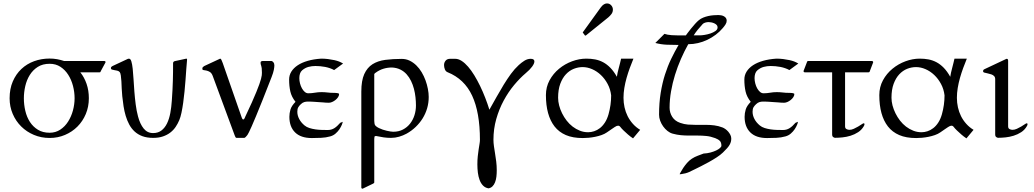

<svg xmlns="http://www.w3.org/2000/svg" viewBox="-20 -799 6092 1131"><path d="M272.5 13.7Q222.7 13.7 179.7 -4.4Q136.7 -22.5 105 -54Q73.2 -85.4 54.9 -128.2Q36.6 -170.9 36.6 -220.2Q36.6 -275.9 55.4 -319.3Q74.2 -362.8 106.2 -392.8Q138.2 -422.9 180.9 -438.5Q223.6 -454.1 272.5 -454.1Q295.4 -454.1 316.7 -450.2Q337.9 -446.3 357.9 -439.5H593.8Q599.1 -439.5 600.3 -437.7Q601.6 -436 601.6 -431.6L574.2 -380.9Q572.3 -377 571.5 -375Q570.8 -373 566.4 -373H453.1Q476.6 -343.8 490 -304.9Q503.4 -266.1 503.4 -220.2Q503.4 -170.4 485.4 -127.4Q467.3 -84.5 436 -53.2Q404.8 -22 362.8 -4.2Q320.8 13.7 272.5 13.7ZM419.4 -220.2Q419.4 -256.8 409.9 -293.2Q400.4 -329.6 381.8 -358.6Q363.3 -387.7 335.9 -405.5Q308.6 -423.3 272.5 -423.3Q231.4 -423.3 202.6 -405Q173.8 -386.7 155.5 -357.4Q137.2 -328.1 128.9 -292Q120.6 -255.9 120.6 -220.2Q120.6 -182.1 129.2 -145.8Q137.7 -109.4 156.2 -80.8Q174.8 -52.2 203.4 -34.7Q231.9 -17.1 272.5 -17.1Q307.6 -17.1 335.2 -35.4Q362.8 -53.7 381.3 -83Q399.9 -112.3 409.7 -148.4Q419.4 -184.6 419.4 -220.2Z M882.3 13.2Q845.7 13.2 818.8 3.2Q792 -6.8 772.9 -24.4Q753.9 -42 741.2 -65.7Q728.5 -89.4 720.5 -116.5Q712.4 -143.6 707.8 -173.3Q703.1 -203.1 700.2 -232.4Q697.8 -253.9 697 -276.9Q696.3 -299.8 695.1 -319.8Q693.8 -339.8 691.7 -354.5Q689.5 -369.1 685.1 -374.5Q679.2 -380.9 670.4 -382.8Q661.6 -384.8 653.3 -386Q645 -387.2 639.2 -389.2Q633.3 -391.1 633.3 -397.5Q633.3 -401.9 635.7 -404.8Q638.2 -407.7 642.1 -409.7L733.9 -452.6Q734.9 -453.1 736.8 -453.1Q738.8 -453.1 740.7 -453.1Q749 -453.1 753.9 -437Q758.8 -420.9 761.7 -394Q764.6 -367.2 766.6 -332.3Q768.6 -297.4 771.5 -259.8Q774.4 -222.2 779.3 -184.1Q784.2 -146 793 -113.3Q804.7 -68.4 826.4 -41.7Q848.1 -15.1 881.8 -15.1Q911.1 -15.1 931.2 -30.5Q951.2 -45.9 963.9 -72Q976.6 -98.1 983.2 -133.1Q989.7 -168 992.2 -207Q994.6 -241.2 996.1 -270Q997.6 -298.8 998.3 -325Q999 -351.1 999.3 -375.7Q999.5 -400.4 999.5 -426.3Q999.5 -436.5 1009.8 -439Q1035.2 -444.3 1048.6 -447.3Q1062 -450.2 1068.8 -451.7Q1076.2 -453.6 1077.6 -453.6Q1082 -453.6 1082 -447.8Q1079.6 -423.3 1077.4 -392.3Q1075.2 -361.3 1072.8 -327.6Q1070.3 -293.9 1066.9 -259.5Q1063.5 -225.1 1059.1 -193.6Q1054.7 -162.1 1049.1 -135.5Q1043.5 -108.9 1036.1 -91.3Q1027.3 -70.3 1014.6 -51.5Q1002 -32.7 983.4 -18.3Q964.8 -3.9 939.9 4.6Q915 13.2 882.3 13.2Z M1232.9 -352.1Q1226.6 -368.7 1216.3 -375Q1206.1 -381.3 1196 -383.3Q1186 -385.3 1179 -386.2Q1171.9 -387.2 1171.9 -393.6Q1171.9 -400.4 1175 -403.8Q1178.2 -407.2 1183.6 -410.2L1276.9 -453.6Q1280.8 -453.6 1284.4 -446.3Q1288.1 -439 1292 -427.7L1403.8 -106.9Q1404.8 -104.5 1407 -99.9Q1409.2 -95.2 1413.1 -95.2Q1415 -95.2 1417.2 -97.4Q1419.4 -99.6 1420.9 -102.5Q1422.4 -105.5 1423.3 -108.2Q1424.3 -110.8 1424.8 -111.8Q1447.3 -159.2 1463.4 -195.1Q1479.5 -231 1490.2 -257.6Q1501 -284.2 1507.6 -302.7Q1514.2 -321.3 1517.6 -334.2Q1521 -347.2 1522 -355.5Q1522.9 -363.8 1522.9 -370.6Q1522.9 -388.7 1521.7 -397.2Q1520.5 -405.8 1519 -410.4Q1517.6 -415 1516.4 -418.7Q1515.1 -422.4 1515.1 -431.2Q1515.1 -435.1 1518.6 -437.3Q1522 -439.5 1525.9 -439.5H1580.1Q1584 -439.5 1590.1 -432.4Q1596.2 -425.3 1596.2 -414.1Q1596.2 -403.8 1593 -387.2Q1589.8 -370.6 1580.1 -345.7Q1548.8 -265.6 1526.4 -209Q1503.9 -152.3 1488 -114.5Q1472.2 -76.7 1462.4 -54.4Q1452.6 -32.2 1446.8 -20.8Q1440.9 -9.3 1438.5 -5.6Q1436 -2 1435.1 -1Q1432.6 2 1427.5 7.6Q1422.4 13.2 1418.5 13.2H1373Q1369.1 13.2 1366.5 7.6Q1363.8 2 1362.3 -2Z M1872.1 -453.6Q1892.1 -453.6 1911.6 -451.2Q1931.2 -448.7 1949.7 -444.8Q1964.8 -441.4 1976.8 -436.8Q1988.8 -432.1 2001 -424.8L1948.2 -386.2Q1937 -392.6 1923.6 -397.2Q1910.2 -401.9 1895.5 -404.8Q1880.9 -407.7 1866.2 -408.9Q1851.6 -410.2 1838.4 -410.2Q1816.9 -410.2 1797.4 -405Q1777.8 -399.9 1760.3 -385.3Q1751 -377.4 1747.1 -365.2Q1743.2 -353 1743.2 -338.9Q1743.2 -323.2 1747.3 -307.4Q1751.5 -291.5 1758.5 -278.8Q1765.6 -266.1 1775.1 -257.8Q1784.7 -249.5 1795.9 -249.5Q1815.9 -249.5 1834.7 -252.9Q1853.5 -256.3 1874 -256.3Q1891.6 -256.3 1908.9 -254.2Q1926.3 -252 1944.8 -252Q1950.2 -252 1956.1 -251.7Q1961.9 -251.5 1966.6 -250.7Q1971.2 -250 1974.4 -248.5Q1977.5 -247.1 1977.5 -245.1Q1977.5 -235.8 1971.4 -226.6Q1965.3 -217.3 1956.1 -210Q1946.8 -202.6 1936.5 -198.2Q1926.3 -193.8 1917.5 -193.8Q1908.7 -193.8 1899.9 -194.3Q1891.1 -194.8 1882.3 -195.8Q1867.7 -196.8 1856.4 -197.5Q1845.2 -198.2 1835.2 -199Q1825.2 -199.7 1815.4 -200.2Q1805.7 -200.7 1793.9 -200.7Q1782.7 -200.7 1772.5 -197.8Q1762.2 -194.8 1752.4 -185.5Q1743.2 -177.2 1737.3 -167.5Q1731.4 -157.7 1731.4 -141.1Q1731.4 -119.1 1742.4 -98.1Q1753.4 -77.1 1773.9 -60.1Q1785.6 -50.3 1802.5 -44.9Q1819.3 -39.6 1837.9 -36.9Q1856.4 -34.2 1875.5 -33.7Q1894.5 -33.2 1910.6 -33.2Q1932.1 -33.2 1949 -43.7Q1965.8 -54.2 1983.4 -74.7Q1985.8 -77.1 1991.2 -78.4Q1996.6 -79.6 1999 -82Q1998.5 -76.2 1993.7 -64Q1988.8 -51.8 1979.7 -38.1Q1970.7 -24.4 1957 -12.5Q1943.4 -0.5 1925.3 4.4Q1899.4 11.7 1871.8 12.9Q1844.2 14.2 1816.9 14.2Q1752 14.2 1718.3 -19Q1684.6 -52.2 1684.6 -110.8Q1684.6 -131.8 1690.9 -153.6Q1697.3 -175.3 1720.7 -199.2Q1697.3 -228.5 1690.2 -260.3Q1683.1 -292 1683.1 -330.1Q1683.1 -356 1696.3 -377.2Q1709.5 -398.4 1733.9 -414.6Q1758.3 -430.7 1793.2 -440.7Q1828.1 -450.7 1872.1 -453.6Z M2108.4 -259.3Q2108.4 -324.2 2125.7 -362.5Q2143.1 -400.9 2174.3 -420.7Q2205.6 -440.4 2249.5 -446.3Q2293.5 -452.1 2346.2 -452.1Q2371.6 -452.1 2393.1 -441.7Q2414.6 -431.2 2432.4 -413.8Q2450.2 -396.5 2463.9 -373.5Q2477.5 -350.6 2486.6 -325.7Q2495.6 -300.8 2500.5 -275.4Q2505.4 -250 2505.4 -228Q2505.4 -192.9 2496.1 -161.1Q2486.8 -129.4 2469.7 -101.8Q2452.6 -74.2 2428.7 -51.3Q2404.8 -28.3 2375 -11.7Q2354.5 -0.5 2331.1 6.3Q2307.6 13.2 2283.2 13.2Q2261.2 13.2 2240.5 10.3Q2219.7 7.3 2194.8 2Q2186.5 2 2185.8 7.6Q2185.1 13.2 2184.6 20V275.4Q2184.6 278.3 2182.1 280Q2179.7 281.7 2176.8 283.2L2116.2 312.5Q2108.4 312.5 2108.4 304.7ZM2289.1 -401.4Q2262.7 -401.4 2238.5 -394Q2214.4 -386.7 2191.9 -370.1Q2190.9 -369.6 2189.7 -368.4Q2188.5 -367.2 2187.5 -366.2L2184.6 -363.3V-88.9Q2184.6 -87.4 2185.1 -80.8Q2185.5 -74.2 2186.5 -68.8Q2187.5 -62 2194.6 -55.9Q2201.7 -49.8 2211.9 -44.7Q2222.2 -39.6 2234.6 -35.4Q2247.1 -31.2 2258.8 -28.6Q2270.5 -25.9 2280.5 -24.4Q2290.5 -22.9 2296.4 -22.9Q2328.6 -22.9 2353.5 -35.9Q2378.4 -48.8 2395.5 -70.6Q2412.6 -92.3 2421.4 -120.1Q2430.2 -147.9 2430.2 -177.7Q2430.2 -200.7 2427.5 -225.8Q2424.8 -251 2418.5 -275.4Q2412.1 -299.8 2401.4 -322Q2390.6 -344.2 2375 -361.6Q2359.4 -378.9 2338.1 -389.4Q2316.9 -399.9 2289.1 -401.4Z M2807.1 24.9Q2807.1 -136.7 2761.2 -235.4Q2715.3 -334 2616.7 -373.5Q2605.5 -377.9 2600.6 -390.4Q2595.7 -402.8 2595.7 -416Q2595.7 -430.2 2604.7 -441.4Q2613.8 -452.6 2631.3 -452.6H2661.6Q2680.2 -452.6 2699.5 -440.2Q2718.8 -427.7 2737.5 -406Q2756.3 -384.3 2774.2 -355Q2792 -325.7 2808.1 -292.5Q2824.2 -259.3 2838.1 -223.4Q2852.1 -187.5 2862.8 -152.8Q2884.8 -191.4 2905.5 -228.8Q2926.3 -266.1 2947.3 -300.3Q2968.3 -334.5 2989.7 -363.8Q3011.2 -393.1 3035.6 -415.5Q3050.8 -429.7 3068.8 -441.2Q3086.9 -452.6 3106.4 -452.6Q3127.9 -452.6 3127.9 -437Q3127.9 -424.8 3114.5 -406.5Q3101.1 -388.2 3077.1 -368.2Q3042.5 -338.9 3008.3 -297.9Q2974.1 -256.8 2947 -206.5Q2919.9 -156.2 2903.3 -97.9Q2886.7 -39.6 2886.7 24.4Q2886.7 42 2889.6 62.3Q2892.6 82.5 2896.2 105.2Q2899.9 127.9 2903.1 152.8Q2906.2 177.7 2906.2 204.1Q2906.2 223.6 2904.1 241.9Q2901.9 260.3 2896.2 274.7Q2890.6 289.1 2881.1 298.6Q2871.6 308.1 2857.4 310.5Q2837.9 307.1 2825.2 293.9Q2812.5 280.8 2805.2 261.2Q2797.9 241.7 2794.9 217.8Q2792 193.8 2792 169.4Q2792 143.1 2794.4 120.8Q2796.9 98.6 2799.6 80.6Q2802.2 62.5 2804.7 48.6Q2807.1 34.7 2807.1 24.9Z M3195.8 -238.8Q3195.8 -286.6 3217.3 -326.2Q3238.8 -365.7 3273.2 -394Q3307.6 -422.4 3349.9 -438Q3392.1 -453.6 3434.1 -453.6Q3460.9 -453.6 3485.6 -449Q3510.3 -444.3 3532.7 -432.4Q3555.2 -420.4 3575.4 -399.7Q3595.7 -378.9 3613.8 -346.7Q3614.7 -356 3617.9 -369.9Q3621.1 -383.8 3625 -398.7Q3628.9 -413.6 3632.6 -428Q3636.2 -442.4 3638.7 -453.6H3711.4Q3700.2 -426.8 3689.7 -397.9Q3679.2 -369.1 3670.9 -339.8Q3662.6 -310.5 3657.7 -280.8Q3652.8 -251 3652.8 -222.7Q3652.8 -194.3 3658.9 -166.7Q3665 -139.2 3677.2 -114.7Q3689.5 -90.3 3708 -69.6Q3726.6 -48.8 3751 -34.2L3709 16.1Q3692.9 5.4 3679.2 -6.6Q3665.5 -18.6 3653.3 -30.3Q3640.6 -42.5 3634.8 -50.5Q3628.9 -58.6 3621.1 -58.6Q3616.7 -58.6 3612.3 -56.9Q3607.9 -55.2 3600.8 -50.5Q3593.8 -45.9 3582.8 -38.3Q3571.8 -30.8 3554.7 -19Q3541.5 -9.8 3523.4 -3.4Q3505.4 2.9 3486.1 6.8Q3466.8 10.7 3447.8 12.5Q3428.7 14.2 3413.1 14.2Q3354 14.2 3313.2 -3.4Q3272.5 -21 3246.6 -54.2Q3195.8 -119.6 3195.8 -238.8ZM3267.6 -223.1Q3267.6 -201.2 3273.7 -177.7Q3279.8 -154.3 3291 -131.6Q3302.2 -108.9 3317.9 -88.6Q3333.5 -68.4 3353.3 -53.2Q3373 -38.1 3396 -29.1Q3418.9 -20 3444.3 -20Q3461.9 -20 3479.7 -25.9Q3497.6 -31.7 3513.7 -44.2Q3529.8 -56.6 3543 -76.7Q3556.2 -96.7 3564.5 -125.5Q3580.1 -180.7 3580.1 -237.3Q3575.7 -273.9 3559.3 -304.4Q3543 -335 3519.5 -357.2Q3496.1 -379.4 3468 -391.6Q3439.9 -403.8 3412.1 -403.8Q3385.7 -403.8 3359.9 -393.6Q3334 -383.3 3313.5 -361.3Q3293 -339.4 3280.3 -305.2Q3267.6 -271 3267.6 -223.1ZM3414.6 -605Q3412.6 -606.9 3412.6 -607.9Q3412.6 -608.9 3414.6 -610.8L3518.6 -754.9Q3527.8 -767.6 3537.1 -773.2Q3546.4 -778.8 3555.2 -778.8Q3570.3 -778.8 3580.3 -767.8Q3590.3 -756.8 3590.3 -742.7Q3590.3 -727.5 3581.8 -716.3Q3573.2 -705.1 3563.5 -696.8L3432.1 -590.8Q3429.7 -589.4 3428.7 -589.4Q3426.8 -589.4 3426.5 -589.6Q3426.3 -589.8 3425.3 -590.8Z M4260.7 -677.2Q4260.7 -666 4253.7 -655Q4246.6 -644 4237.8 -633.8Q4219.2 -611.8 4195.8 -594.2Q4172.4 -576.7 4146.2 -564.2Q4120.1 -551.8 4091.6 -545.2Q4063 -538.6 4034.2 -538.6Q4011.2 -497.6 3991.2 -451.9Q3971.2 -406.2 3956.3 -358.2Q3941.4 -310.1 3932.9 -261Q3924.3 -211.9 3924.3 -164.6Q3924.3 -135.3 3939.9 -110.6Q3955.6 -85.9 3986.8 -75.2Q4010.3 -66.9 4032.5 -65.2Q4054.7 -63.5 4076.7 -63.5H4139.6Q4163.6 -63.5 4187.5 -60.5Q4211.4 -57.6 4236.8 -47.9Q4244.1 -44.9 4253.2 -38.6Q4262.2 -32.2 4269.8 -23.4Q4277.3 -14.6 4282.5 -4.2Q4287.6 6.3 4287.6 17.1Q4287.6 26.9 4285.4 35.6Q4283.2 44.4 4277.8 54Q4272.5 63.5 4262.7 74.5Q4252.9 85.4 4238.3 99.6Q4223.6 113.8 4201.4 128.2Q4179.2 142.6 4155.3 155.8Q4131.3 168.9 4109.1 180.2Q4086.9 191.4 4072.8 198.2Q4058.1 205.6 4039.3 214.4Q4020.5 223.1 3990.7 227.1H3983.4Q3984.4 225.1 3990 214.4Q3995.6 203.6 4005.1 189.5Q4014.6 175.3 4027.3 160.6Q4040 146 4055.7 135.7Q4072.3 125 4090.3 118.4Q4108.4 111.8 4124.5 105.5Q4146 104.5 4165 99.4Q4184.1 94.2 4198.5 87.4Q4212.9 80.6 4221.2 73Q4229.5 65.4 4229.5 59.6Q4229.5 40 4220.2 30.8Q4210.9 21.5 4192.9 14.6Q4165.5 4.4 4140.4 2Q4115.2 -0.5 4089.8 -0.5H4036.6Q4014.2 -0.5 3990.7 -2.7Q3967.3 -4.9 3942.4 -11.7Q3926.3 -16.1 3911.9 -27.6Q3897.5 -39.1 3886.5 -54.4Q3875.5 -69.8 3868.9 -87.6Q3862.3 -105.5 3862.3 -123Q3862.3 -192.9 3871.8 -251.5Q3881.3 -310.1 3897.2 -359.9Q3913.1 -409.7 3933.8 -452.6Q3954.6 -495.6 3977.1 -534.2Q3942.9 -534.2 3908.2 -535.6Q3873.5 -537.1 3840.3 -545.9L3894 -599.6Q3903.3 -596.7 3913.1 -594.7Q3922.9 -592.8 3936.8 -591.8Q3950.7 -590.8 3970.7 -590.6Q3990.7 -590.3 4020 -590.3Q4022 -593.3 4030.5 -604.7Q4039.1 -616.2 4050.3 -630.1Q4061.5 -644 4074 -658Q4086.4 -671.9 4096.7 -680.2Q4107.9 -689.5 4122.3 -695.3Q4136.7 -701.2 4152.1 -704.6Q4167.5 -708 4183.1 -709.2Q4198.7 -710.4 4212.4 -710.4Q4220.2 -710.4 4228.8 -708.7Q4237.3 -707 4244.4 -703.1Q4251.5 -699.2 4256.1 -692.9Q4260.7 -686.5 4260.7 -677.2ZM4153.8 -668.9Q4145 -668.9 4134.8 -666Q4124.5 -663.1 4119.1 -657.2Q4102.1 -638.7 4089.6 -623.3Q4077.1 -607.9 4066.4 -590.8H4104.5Q4113.8 -590.8 4130.9 -593.5Q4147.9 -596.2 4164.8 -601.8Q4181.6 -607.4 4194.3 -616.2Q4207 -625 4207 -637.7Q4207 -646.5 4201.2 -652.3Q4195.3 -658.2 4187 -661.9Q4178.7 -665.5 4169.7 -667.2Q4160.6 -668.9 4153.8 -668.9Z M4553.7 -453.6Q4573.7 -453.6 4593.3 -451.2Q4612.8 -448.7 4631.3 -444.8Q4646.5 -441.4 4658.4 -436.8Q4670.4 -432.1 4682.6 -424.8L4629.9 -386.2Q4618.7 -392.6 4605.2 -397.2Q4591.8 -401.9 4577.1 -404.8Q4562.5 -407.7 4547.9 -408.9Q4533.2 -410.2 4520 -410.2Q4498.5 -410.2 4479 -405Q4459.5 -399.9 4441.9 -385.3Q4432.6 -377.4 4428.7 -365.2Q4424.8 -353 4424.8 -338.9Q4424.8 -323.2 4429 -307.4Q4433.1 -291.5 4440.2 -278.8Q4447.3 -266.1 4456.8 -257.8Q4466.3 -249.5 4477.5 -249.5Q4497.6 -249.5 4516.4 -252.9Q4535.2 -256.3 4555.7 -256.3Q4573.2 -256.3 4590.6 -254.2Q4607.9 -252 4626.5 -252Q4631.8 -252 4637.7 -251.7Q4643.6 -251.5 4648.2 -250.7Q4652.8 -250 4656 -248.5Q4659.2 -247.1 4659.2 -245.1Q4659.2 -235.8 4653.1 -226.6Q4647 -217.3 4637.7 -210Q4628.4 -202.6 4618.2 -198.2Q4607.9 -193.8 4599.1 -193.8Q4590.3 -193.8 4581.5 -194.3Q4572.8 -194.8 4564 -195.8Q4549.3 -196.8 4538.1 -197.5Q4526.9 -198.2 4516.8 -199Q4506.8 -199.7 4497.1 -200.2Q4487.3 -200.7 4475.6 -200.7Q4464.4 -200.7 4454.1 -197.8Q4443.8 -194.8 4434.1 -185.5Q4424.8 -177.2 4418.9 -167.5Q4413.1 -157.7 4413.1 -141.1Q4413.1 -119.1 4424.1 -98.1Q4435.1 -77.1 4455.6 -60.1Q4467.3 -50.3 4484.1 -44.9Q4501 -39.6 4519.5 -36.9Q4538.1 -34.2 4557.1 -33.7Q4576.2 -33.2 4592.3 -33.2Q4613.8 -33.2 4630.6 -43.7Q4647.5 -54.2 4665 -74.7Q4667.5 -77.1 4672.9 -78.4Q4678.2 -79.6 4680.7 -82Q4680.2 -76.2 4675.3 -64Q4670.4 -51.8 4661.4 -38.1Q4652.3 -24.4 4638.7 -12.5Q4625 -0.5 4606.9 4.4Q4581.1 11.7 4553.5 12.9Q4525.9 14.2 4498.5 14.2Q4433.6 14.2 4399.9 -19Q4366.2 -52.2 4366.2 -110.8Q4366.2 -131.8 4372.6 -153.6Q4378.9 -175.3 4402.3 -199.2Q4378.9 -228.5 4371.8 -260.3Q4364.7 -292 4364.7 -330.1Q4364.7 -356 4377.9 -377.2Q4391.1 -398.4 4415.5 -414.6Q4439.9 -430.7 4474.9 -440.7Q4509.8 -450.7 4553.7 -453.6Z M5115.7 -439.5Q5123.5 -439.5 5123.5 -431.6L5102.1 -375.5Q5101.6 -374.5 5099.6 -373.8Q5097.7 -373 5096.2 -373H4958V-54.7Q4958 -43 4966.3 -38.6Q4974.6 -34.2 4983.9 -34.2Q4996.1 -34.2 5009.5 -40.3Q5022.9 -46.4 5034.9 -53.5Q5046.9 -60.5 5055.7 -66.7Q5064.5 -72.8 5067.4 -72.8Q5071.3 -72.8 5071.8 -70.3Q5072.3 -67.9 5072.3 -66.4Q5072.3 -64.9 5071.5 -62.3Q5070.8 -59.6 5068.4 -55.7Q5055.7 -33.7 5034.9 -20.3Q5014.2 -6.8 4990.5 0.5Q4966.8 7.8 4942.6 10.3Q4918.5 12.7 4898.9 12.7Q4894 12.7 4887.9 8.3Q4881.8 3.9 4881.8 -7.3V-373H4721.2Q4713.4 -373 4713.4 -380.9L4732.9 -431.6Q4733.9 -435.5 4735.4 -437.5Q4736.8 -439.5 4740.7 -439.5Z M5159.7 -238.8Q5159.7 -286.6 5181.2 -326.2Q5202.6 -365.7 5237.1 -394Q5271.5 -422.4 5313.7 -438Q5356 -453.6 5397.9 -453.6Q5424.8 -453.6 5449.5 -449Q5474.1 -444.3 5496.6 -432.4Q5519 -420.4 5539.3 -399.7Q5559.6 -378.9 5577.6 -346.7Q5578.6 -356 5581.8 -369.9Q5585 -383.8 5588.9 -398.7Q5592.8 -413.6 5596.4 -428Q5600.1 -442.4 5602.5 -453.6H5675.3Q5664.1 -426.8 5653.6 -397.9Q5643.1 -369.1 5634.8 -339.8Q5626.5 -310.5 5621.6 -280.8Q5616.7 -251 5616.7 -222.7Q5616.7 -194.3 5622.8 -166.7Q5628.9 -139.2 5641.1 -114.7Q5653.3 -90.3 5671.9 -69.6Q5690.4 -48.8 5714.8 -34.2L5672.9 16.1Q5656.7 5.4 5643.1 -6.6Q5629.4 -18.6 5617.2 -30.3Q5604.5 -42.5 5598.6 -50.5Q5592.8 -58.6 5585 -58.6Q5580.6 -58.6 5576.2 -56.9Q5571.8 -55.2 5564.7 -50.5Q5557.6 -45.9 5546.6 -38.3Q5535.6 -30.8 5518.6 -19Q5505.4 -9.8 5487.3 -3.4Q5469.2 2.9 5450 6.8Q5430.7 10.7 5411.6 12.5Q5392.6 14.2 5377 14.2Q5317.9 14.2 5277.1 -3.4Q5236.3 -21 5210.4 -54.2Q5159.7 -119.6 5159.7 -238.8ZM5231.4 -223.1Q5231.4 -201.2 5237.5 -177.7Q5243.7 -154.3 5254.9 -131.6Q5266.1 -108.9 5281.7 -88.6Q5297.4 -68.4 5317.1 -53.2Q5336.9 -38.1 5359.9 -29.1Q5382.8 -20 5408.2 -20Q5425.8 -20 5443.6 -25.9Q5461.4 -31.7 5477.5 -44.2Q5493.7 -56.6 5506.8 -76.7Q5520 -96.7 5528.3 -125.5Q5543.9 -180.7 5543.9 -237.3Q5539.6 -273.9 5523.2 -304.4Q5506.8 -335 5483.4 -357.2Q5460 -379.4 5431.9 -391.6Q5403.8 -403.8 5376 -403.8Q5349.6 -403.8 5323.7 -393.6Q5297.9 -383.3 5277.3 -361.3Q5256.8 -339.4 5244.1 -305.2Q5231.4 -271 5231.4 -223.1Z M6028.8 -55.7Q6016.1 -33.7 5995.4 -20.3Q5974.6 -6.8 5950.9 0.5Q5927.2 7.8 5903.1 10.3Q5878.9 12.7 5859.4 12.7Q5854.5 12.7 5848.4 8.3Q5842.3 3.9 5842.3 -7.3V-332.5Q5842.3 -344.2 5835.9 -350.8Q5829.6 -357.4 5819.8 -360.8Q5810.1 -364.3 5798.8 -366.5Q5787.6 -368.7 5777.3 -371.6Q5774.4 -372.6 5772.7 -374.3Q5771 -376 5771 -381.3Q5771 -383.8 5772.5 -386.2Q5773.9 -388.7 5778.3 -391.1L5902.8 -449.7Q5904.8 -450.7 5907 -451.7Q5909.2 -452.6 5910.2 -452.6Q5918.5 -452.6 5918.5 -440.9V-54.7Q5918.5 -43 5926.8 -38.6Q5935.1 -34.2 5944.3 -34.2Q5956.5 -34.2 5970 -40.3Q5983.4 -46.4 5995.4 -53.5Q6007.3 -60.5 6016.1 -66.7Q6024.9 -72.8 6027.8 -72.8Q6031.7 -72.8 6032.2 -70.3Q6032.7 -67.9 6032.7 -66.4Q6032.7 -64.9 6032 -62.3Q6031.2 -59.6 6028.8 -55.7Z"/></svg>

Font: Kurinto Book Core
Style: Regular
Weight: 400
Designer: Kurinto was developed by Clint Goss from a range of fonts that are compatible with the SIL Open Font License Version 1.1
Foundry: Clinton F. Goss
Version: Version 2.196; July 25, 2020